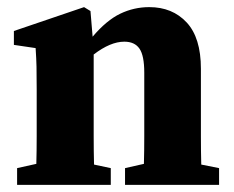

<svg xmlns="http://www.w3.org/2000/svg" viewBox="-20 -519 656 539"><path d="M28 0V-47L82 -59Q83 -95 83 -137Q83 -179 83 -210V-268Q83 -309 82.5 -331.5Q82 -354 80 -384L19 -393V-432L216 -499L234 -488L240 -416Q279 -462 317.5 -480.5Q356 -499 399 -499Q464 -499 504 -456Q544 -413 544 -326V-210Q544 -177 544 -135.5Q544 -94 545 -57L595 -47V0H331V-47L384 -59Q385 -95 385 -136.5Q385 -178 385 -210V-315Q385 -363 371.5 -382.5Q358 -402 329 -402Q290 -402 243 -366V-210Q243 -179 243 -136.5Q243 -94 244 -57L291 -47V0Z"/></svg>

Font: Source Serif 4
Style: Bold
Weight: 700
Designer: Frank Grießhammer
Foundry: Adobe
Version: Version 4.005;hotconv 1.1.0;makeotfexe 2.6.0